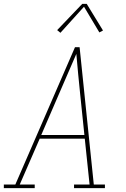

<svg xmlns="http://www.w3.org/2000/svg" viewBox="-38 -981 658 1001"><path d="M-18 0V-19H42L353 -735H377L451 -19H509V0H348V-19H429L404 -258H169L65 -19H143V0ZM177 -277H402L380 -490Q375 -543 369.5 -595.5Q364 -648 360 -700Q337 -648 314.5 -595Q292 -542 269 -490ZM277 -810 260 -824 391 -961H414L499 -822L480 -812L400 -946Z"/></svg>

Font: Iosevka Slab Thin Extended
Style: Italic
Weight: 100
Width: 7
Italic angle: -9°
Monospace: yes
Designer: Belleve Invis
Foundry: Belleve Invis
Version: Version 11.1.0; ttfautohint (v1.8.3)